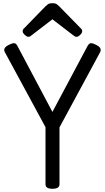

<svg xmlns="http://www.w3.org/2000/svg" viewBox="-20 -1160 652 1194"><path d="M306 14Q263 14 263 -14V-369L10 -836Q3 -849 9 -860Q15 -871 35 -881Q54 -891 66.5 -891.5Q79 -892 88 -875L306 -464L525 -875Q535 -892 547 -891.5Q559 -891 578 -881Q598 -871 603.5 -860Q609 -849 603 -836L350 -368V-14Q350 14 306 14ZM156 -931Q147 -931 134 -943Q121 -955 121 -965Q121 -968 121.5 -972Q122 -976 127 -981L262 -1120Q269 -1127 278 -1133.5Q287 -1140 306 -1140Q325 -1140 333.5 -1133.5Q342 -1127 349 -1120L485 -981Q490 -976 490.5 -972Q491 -968 491 -965Q491 -955 478.5 -943Q466 -931 456 -931Q449 -931 444 -934.5Q439 -938 431 -944L306 -1040L181 -944Q174 -938 168.5 -934.5Q163 -931 156 -931Z"/></svg>

Font: Playwrite IT Moderna
Style: Regular
Weight: 400
Designer: Veronika Burian, José Scaglione
Foundry: TypeTogether
Version: Version 1.002